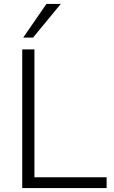

<svg xmlns="http://www.w3.org/2000/svg" viewBox="-20 -956 578 976"><path d="M93 0V-705H155V-55H522V0ZM98 -765 216 -936H289L148 -765Z"/></svg>

Font: Mulish Light
Style: Regular
Weight: 300
Designer: Vernon Adams
Foundry: Vernon Adams
Version: Version 3.603; ttfautohint (v1.8.3)